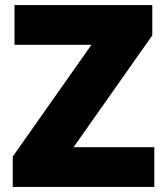

<svg xmlns="http://www.w3.org/2000/svg" viewBox="-20 -734 651 754"><path d="M586 0H30V-119L339 -558H37V-714H578V-595L269 -156H586Z"/></svg>

Font: Noto Sans Gurmukhi UI Black
Style: Regular
Weight: 900
Designer: Jelle Bosma - Monotype Design Team
Foundry: Monotype Imaging Inc.
Version: Version 2.004; ttfautohint (v1.8.4.7-5d5b)